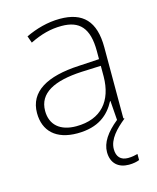

<svg xmlns="http://www.w3.org/2000/svg" viewBox="-114 -618 748 915"><g transform="rotate(-15 260.5 -160.5)"><path d="M357 128C357 79 398 37 444 0L439 -3V-353C439 -482 382 -539 269 -539C208 -539 150 -522 99 -498L111 -464C166 -491 214 -504 268 -504C356 -504 400 -459 400 -345V-305L300 -299C139 -291 48 -238 48 -133C48 -44 105 10 209 10C314 10 367 -37 399 -98H401L408 -3C352 42 322 87 322 133C322 189 357 218 408 218C430 218 448 214 460 209V179C449 182 432 186 412 186C376 186 357 165 357 128ZM304 -268 400 -272V-219C399 -101 338 -24 213 -24C134 -24 88 -64 88 -133C88 -221 168 -261 304 -268Z"/></g></svg>

Font: Noto Sans Meetei Mayek ExtraLight
Style: Regular
Weight: 200
Designer: Monotype Design Team and Neelakash Kshetrimayum
Foundry: Monotype Imaging Inc.
Version: Version 2.002